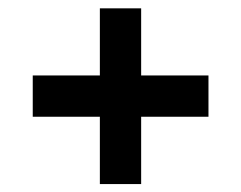

<svg xmlns="http://www.w3.org/2000/svg" viewBox="-20 -486 592 472"><path d="M225.5 -465.5H327V-33.5H225.5ZM492.5 -300.5V-199H60.5V-300.5Z"/></svg>

Font: Newsreader 9pt
Style: Bold
Weight: 700
Designer: Hugues Gentile
Foundry: Production Type
Version: Version 1.003